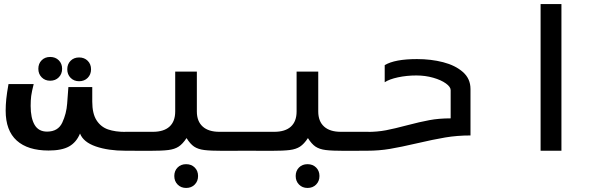

<svg xmlns="http://www.w3.org/2000/svg" viewBox="-20 -745 3040 949"><path d="M8 -198Q8 -226 11 -255.5Q14 -285 22 -329.5H146.5Q137 -292 134.2 -270.8Q131.5 -249.5 131.5 -221.5Q131.5 -161.5 151 -128Q170.5 -94.5 212.5 -94.5Q267 -94.5 287.8 -139Q308.5 -183.5 312 -233.5L318 -314.5H436V-243Q436 -183.5 457.2 -150.5Q478.5 -117.5 514.2 -105.2Q550 -93 600 -93V0Q515 0 453.5 -21.2Q392 -42.5 375.5 -85Q357.5 -41.5 321.5 -21.2Q285.5 -1 220 -1Q117.5 -1 62.8 -50.2Q8 -99.5 8 -198ZM169.5 -405Q169.5 -430.5 185.8 -447Q202 -463.5 228 -463.5Q254 -463.5 270.5 -447Q287 -430.5 287 -405Q287 -379.5 270.5 -362.8Q254 -346 228 -346Q202.5 -346 186 -362.8Q169.5 -379.5 169.5 -405ZM312.5 -402.5Q312.5 -428 328.8 -444.5Q345 -461 371 -461Q397 -461 413.5 -444.5Q430 -428 430 -402.5Q430 -377 413.5 -360.2Q397 -343.5 371 -343.5Q345.5 -343.5 329 -360.2Q312.5 -377 312.5 -402.5Z M841.5 125Q841.5 99.5 857.8 83Q874 66.5 900 66.5Q926 66.5 942.5 83Q959 99.5 959 125Q959 150.5 942.5 167.2Q926 184 900 184Q874.5 184 858 167.2Q841.5 150.5 841.5 125ZM846 -194V-391H953V-194Q953 -145.5 981.8 -119.5Q1010.5 -93.5 1064.5 -93.5H1201.5V0L1083.5 0.5Q1020.5 0.5 989.5 -3.5Q958.5 -7.5 939.2 -20.5Q920 -33.5 902 -62.5Q883 -33.5 863.2 -20.5Q843.5 -7.5 812.2 -3.5Q781 0.5 718 0.5L598.5 0V-93.5H735.5Q789.5 -93.5 817.8 -119.2Q846 -145 846 -194Z M1441.5 125Q1441.5 99.5 1457.8 83Q1474 66.5 1500 66.5Q1526 66.5 1542.5 83Q1559 99.5 1559 125Q1559 150.5 1542.5 167.2Q1526 184 1500 184Q1474.5 184 1458 167.2Q1441.5 150.5 1441.5 125ZM1446 -194V-391H1553V-194Q1553 -145.5 1581.8 -119.5Q1610.5 -93.5 1664.5 -93.5H1801.5V0L1683.5 0.5Q1620.5 0.5 1589.5 -3.5Q1558.5 -7.5 1539.2 -20.5Q1520 -33.5 1502 -62.5Q1483 -33.5 1463.2 -20.5Q1443.5 -7.5 1412.2 -3.5Q1381 0.5 1318 0.5L1198.5 0V-93.5H1335.5Q1389.5 -93.5 1417.8 -119.2Q1446 -145 1446 -194Z M1881.5 -338.5V-423Q1931 -453 2041 -453Q2110.5 -453 2170.5 -437.5Q2230.5 -422 2268 -389Q2305.5 -356 2305.5 -305V-75.5Q2239.5 -75.5 2180.5 -65.5Q2121.5 -55.5 2040 -36.5Q1960.5 -18 1906.8 -9Q1853 0 1794.5 0V-93Q1845 -93 1888 -101.2Q1931 -109.5 1991 -125.5Q2055.5 -142.5 2102.5 -151.2Q2149.5 -160 2207.5 -160V-299.5Q2207.5 -315.5 2184 -332.5Q2160.5 -349.5 2121.2 -360.8Q2082 -372 2038 -372Q1990.5 -372 1947.2 -362.8Q1904 -353.5 1881.5 -338.5Z M2755 -725V0H2652V-725Z"/></svg>

Font: JuliaMono SemiBold
Style: Italic
Weight: 600
Italic angle: -9°
Monospace: yes
Designer: cormullion
Foundry: corm
Version: Version 0.056; ttfautohint (v1.8.4)